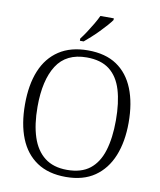

<svg xmlns="http://www.w3.org/2000/svg" viewBox="-99 -1009 916 1098"><g transform="rotate(10 358.5 -460.5)"><path d="M358 10Q257 10 190 -35Q123 -80 90 -162.5Q57 -245 57 -359Q57 -473 90.5 -554.5Q124 -636 191.5 -680.5Q259 -725 359 -725Q461 -725 527 -680.5Q593 -636 626 -553.5Q659 -471 659 -358Q659 -247 625.5 -164.5Q592 -82 525.5 -36Q459 10 358 10ZM358 -31Q441 -31 490.5 -70Q540 -109 562.5 -182.5Q585 -256 585 -358Q585 -461 563 -534Q541 -607 491.5 -645.5Q442 -684 359 -684Q240 -684 185 -598Q130 -512 130 -358Q130 -255 154 -182Q178 -109 228.5 -70Q279 -31 358 -31ZM303 -784Q318 -803 335 -829Q352 -855 368 -882Q384 -909 394 -931H472V-921Q463 -908 445.5 -888Q428 -868 406.5 -846Q385 -824 363.5 -804.5Q342 -785 325 -771H303Z"/></g></svg>

Font: Noto Serif Hebrew Light
Style: Regular
Weight: 300
Version: Version 2.003